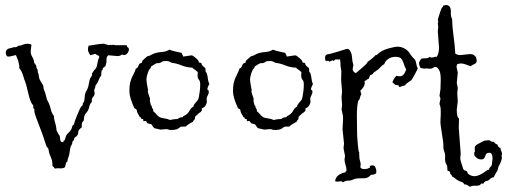

<svg xmlns="http://www.w3.org/2000/svg" viewBox="-20 -720 2007 760"><path d="M43 -502 17.6 -496.1Q10.7 -496.1 7.8 -497.1Q2.9 -503.9 2.9 -511.2Q2.9 -518.6 6.3 -522.5Q9.8 -526.4 14.6 -527.8Q19.5 -529.3 24.9 -530.3Q30.3 -531.2 33.2 -533.2H39.1Q46.9 -533.2 52.7 -539.1H56.6Q60.5 -539.1 69.8 -543Q79.1 -546.9 88.9 -546.9Q98.6 -546.9 104.5 -543Q101.6 -522.5 101.6 -514.2Q101.6 -505.9 105 -500Q108.4 -494.1 111.3 -487.8Q114.3 -481.4 114.3 -477.5Q114.3 -473.6 115.7 -471.2Q117.2 -468.8 120.6 -464.4Q124 -460 124 -456.1Q124 -452.1 126 -448.2Q127.9 -444.3 128.4 -445.8Q128.9 -447.3 128.9 -441.4Q128.9 -433.6 132.8 -425.8L134.8 -412.1Q136.7 -404.3 142.6 -395.5Q148.4 -386.7 150.4 -382.8Q152.3 -378.9 151.9 -376Q151.4 -373 152.8 -369.1Q154.3 -365.2 156.2 -359.4Q158.2 -353.5 160.2 -348.1Q162.1 -342.8 163.6 -334.5Q165 -326.2 168.5 -320.8Q171.9 -315.4 175.3 -306.6Q178.7 -297.9 181.6 -285.2Q184.6 -272.5 193.4 -260.7Q193.4 -250 196.8 -239.3Q200.2 -228.5 202.1 -217.8L204.1 -203.1Q212.9 -184.6 215.8 -183.6Q217.8 -177.7 218.3 -167.5Q218.8 -157.2 229.5 -157.2Q231.4 -157.2 231.4 -159.2Q231.4 -161.1 231.4 -163.1Q236.3 -163.1 237.8 -169.9Q239.3 -176.8 241.7 -182.6Q244.1 -188.5 250.5 -193.8Q256.8 -199.2 260.7 -205.6Q264.6 -211.9 265.6 -218.3Q266.6 -224.6 273.4 -227.5V-230.5Q273.4 -234.4 285.2 -263.7Q297.9 -294.9 301.8 -298.8Q308.6 -302.7 307.6 -306.6Q306.6 -310.5 310.5 -314.9Q314.5 -319.3 314.9 -331.5Q315.4 -343.8 317.9 -351.1Q320.3 -358.4 324.2 -364.3Q330.1 -375 332.5 -392.1Q335 -409.2 340.8 -416Q346.7 -422.9 343.8 -430.7Q347.7 -431.6 348.6 -435.5Q349.6 -439.5 356.4 -445.8Q363.3 -452.1 365.2 -467.3Q367.2 -482.4 373 -493.2Q373 -499 368.2 -500.5Q363.3 -502 360.8 -504.4Q358.4 -506.8 356.4 -506.8L339.8 -502H336.9Q328.1 -515.6 328.1 -524.4Q328.1 -533.2 331.1 -539.1Q344.7 -541 361.3 -543.9Q377.9 -546.9 391.6 -546.9L411.1 -541L418.9 -543Q420.9 -543 420.9 -542Q420.9 -541 422.9 -541Q424.8 -541 424.8 -542Q424.8 -543 426.8 -543L437.5 -541H481.4Q482.4 -534.2 486.3 -532.2Q490.2 -530.3 490.2 -523.4Q490.2 -516.6 484.4 -509.3Q478.5 -502 470.7 -502L464.8 -503.9Q461.9 -503.9 457.5 -501Q453.1 -498 445.3 -498L411.1 -501H408.2Q400.4 -493.2 401.4 -482.9Q402.3 -472.7 399.9 -467.3Q397.5 -461.9 398.4 -460.4Q399.4 -459 394 -455.6Q388.7 -452.1 387.2 -449.7Q385.7 -447.3 386.2 -446.8Q386.7 -446.3 386.7 -444.3V-443.4L382.8 -441.4Q380.9 -435.5 380.9 -431.6V-421.9Q374 -413.1 370.1 -401.9Q366.2 -390.6 358.4 -382.8Q358.4 -377 352.5 -362.3Q354.5 -356.4 354.5 -349.6Q354.5 -342.8 348.1 -335.9Q341.8 -329.1 343.8 -316.4Q335.9 -309.6 334 -299.8Q332 -290 328.6 -283.7Q325.2 -277.3 320.8 -272.5Q316.4 -267.6 314.5 -262.2Q312.5 -256.8 312.5 -251.5Q312.5 -246.1 310.5 -241.2L305.7 -236.3Q303.7 -231.4 303.7 -226.6V-215.8Q290 -206.1 290 -199.2Q290 -192.4 287.6 -187Q285.2 -181.6 278.8 -177.7Q272.5 -173.8 272.5 -166Q265.6 -159.2 266.1 -155.8Q266.6 -152.3 265.1 -149.9Q263.7 -147.5 259.8 -139.6Q256.8 -128.9 255.9 -119.6Q254.9 -110.4 252.4 -102.1Q250 -93.8 248.5 -90.3Q247.1 -86.9 247.1 -81.1L246.1 -80.1L243.2 -78.1Q240.2 -73.2 239.7 -67.4Q239.3 -61.5 235.4 -56.6Q226.6 -52.7 216.3 -53.7Q206.1 -54.7 197.3 -52.7Q193.4 -58.6 187.5 -63.5V-68.4Q187.5 -85 180.7 -99.1Q173.8 -113.3 171.9 -129.9Q169.9 -135.7 167 -136.7Q164.1 -137.7 157.2 -161.1Q150.4 -184.6 131.8 -231.4Q113.3 -278.3 116.2 -283.2V-287.1Q116.2 -289.1 112.3 -291Q111.3 -294.9 111.8 -297.9Q112.3 -300.8 110.4 -304.7Q100.6 -312.5 91.8 -351.1Q83 -389.6 80.1 -395.5Q77.1 -401.4 71.8 -419.9Q66.4 -438.5 55.7 -451.2Q56.6 -453.1 56.6 -457Q56.6 -460.9 51.8 -480.5Q45.9 -496.1 43 -502Z M771.5 -471.7Q778.3 -471.7 778.3 -465.8Q778.3 -463.9 782.7 -459Q787.1 -454.1 790.5 -452.6Q793.9 -451.2 793.9 -438.5V-435.5L797.9 -431.6Q801.8 -420.9 802.7 -409.7Q803.7 -398.4 808.6 -386.7Q806.6 -384.8 803.7 -377.4Q800.8 -370.1 800.8 -367.2Q800.8 -364.3 803.7 -363.3Q806.6 -362.3 806.6 -356Q806.6 -349.6 802.2 -342.3Q797.9 -335 797.9 -327.1L798.8 -318.4Q798.8 -310.5 793.5 -302.2Q788.1 -293.9 780.3 -292Q778.3 -290 778.8 -288.6Q779.3 -287.1 779.3 -284.2Q779.3 -281.2 776.4 -280.3V-279.3Q776.4 -277.3 771 -274.4Q765.6 -271.5 761.2 -266.6Q756.8 -261.7 752 -257.8V-253.9Q752 -248 748.5 -245.6Q745.1 -243.2 744.1 -238.3Q724.6 -228.5 714.8 -218.8H699.2Q695.3 -218.8 690.4 -214.8Q685.5 -210.9 681.2 -209Q676.8 -207 670.4 -206.5Q664.1 -206.1 659.2 -205.1L657.2 -207Q657.2 -205.1 654.3 -205.1L640.6 -209L615.2 -207L589.8 -212.9Q587.9 -216.8 585 -219.7Q582 -222.7 580.1 -227.5L563.5 -232.4Q561.5 -234.4 560.1 -237.8Q558.6 -241.2 555.2 -241.2Q551.8 -241.2 548.8 -240.2Q545.9 -243.2 546.9 -246.1Q547.9 -249 543 -249Q538.1 -249 538.1 -252.9Q538.1 -256.8 533.2 -255.9Q532.2 -259.8 530.3 -262.7Q521.5 -275.4 521.5 -284.2Q519.5 -288.1 516.6 -289.1Q513.7 -290 511.7 -292Q492.2 -335 492.2 -357.4Q492.2 -379.9 494.6 -390.1Q497.1 -400.4 500.5 -409.2Q503.9 -418 508.8 -426.8Q513.7 -435.5 517.6 -448.2Q525.4 -451.2 527.8 -459Q530.3 -466.8 533.7 -468.8Q537.1 -470.7 538.6 -470.7Q540 -470.7 541.5 -472.2Q543 -473.6 542.5 -475.1Q542 -476.6 543.5 -479Q544.9 -481.4 552.2 -487.8Q559.6 -494.1 562 -496.1Q564.5 -498 567.9 -498.5Q571.3 -499 575.2 -501Q579.1 -502.9 584.5 -505.9Q589.8 -508.8 600.1 -511.2Q610.4 -513.7 624 -514.6Q637.7 -515.6 650.4 -523.4Q662.1 -518.6 674.8 -516.1Q687.5 -513.7 699.2 -510.7Q700.2 -505.9 702.1 -503.4Q704.1 -501 705.1 -496.1L738.3 -501Q743.2 -501 755.9 -489.7Q768.6 -478.5 766.6 -473.6Q768.6 -471.7 771.5 -471.7ZM682.6 -249Q693.4 -256.8 703.1 -255.9Q705.1 -260.7 709.5 -262.2Q713.9 -263.7 720.2 -269Q726.6 -274.4 731.4 -283.7Q736.3 -293 745.1 -297.9Q747.1 -305.7 752 -311Q756.8 -316.4 761.2 -321.8Q765.6 -327.1 767.1 -335.4Q768.6 -343.8 770.5 -357.4Q772.5 -371.1 772.5 -384.8Q772.5 -398.4 768.1 -403.3Q763.7 -408.2 762.7 -414.1Q761.7 -419.9 762.2 -423.3Q762.7 -426.8 762.7 -431.6V-434.6Q756.8 -440.4 751.5 -443.8Q746.1 -447.3 741.2 -452.1Q718.8 -453.1 699.7 -460.9Q680.7 -468.8 659.2 -471.7Q648.4 -478.5 639.6 -478.5Q630.9 -478.5 627.9 -478Q625 -477.5 623 -476.6Q621.1 -475.6 619.1 -474.1Q617.2 -472.7 613.8 -471.2Q610.4 -469.7 606.9 -470.2Q603.5 -470.7 599.1 -469.2Q594.7 -467.8 589.4 -463.9Q584 -460 579.1 -458Q577.1 -451.2 572.8 -446.8Q568.4 -442.4 564 -428.2Q559.6 -414.1 559.6 -404.8Q559.6 -395.5 566.4 -361.3L564.5 -359.4Q566.4 -350.6 568.8 -344.2Q571.3 -337.9 572.8 -333Q574.2 -328.1 573.7 -325.7Q573.2 -323.2 573.2 -320.3L577.1 -304.7V-303.7L581.1 -299.8V-295.9Q581.1 -293.9 584 -290.5Q586.9 -287.1 586.9 -279.3Q592.8 -275.4 598.6 -268.1Q604.5 -260.7 610.8 -256.8Q617.2 -252.9 629.9 -251.5Q642.6 -250 653.3 -245.1Q668.9 -249 682.6 -249Z M1181.6 -471.7Q1188.5 -471.7 1188.5 -465.8Q1188.5 -463.9 1192.9 -459Q1197.3 -454.1 1200.7 -452.6Q1204.1 -451.2 1204.1 -438.5V-435.5L1208 -431.6Q1211.9 -420.9 1212.9 -409.7Q1213.9 -398.4 1218.8 -386.7Q1216.8 -384.8 1213.9 -377.4Q1210.9 -370.1 1210.9 -367.2Q1210.9 -364.3 1213.9 -363.3Q1216.8 -362.3 1216.8 -356Q1216.8 -349.6 1212.4 -342.3Q1208 -335 1208 -327.1L1209 -318.4Q1209 -310.5 1203.6 -302.2Q1198.2 -293.9 1190.4 -292Q1188.5 -290 1189 -288.6Q1189.5 -287.1 1189.5 -284.2Q1189.5 -281.2 1186.5 -280.3V-279.3Q1186.5 -277.3 1181.2 -274.4Q1175.8 -271.5 1171.4 -266.6Q1167 -261.7 1162.1 -257.8V-253.9Q1162.1 -248 1158.7 -245.6Q1155.3 -243.2 1154.3 -238.3Q1134.8 -228.5 1125 -218.8H1109.4Q1105.5 -218.8 1100.6 -214.8Q1095.7 -210.9 1091.3 -209Q1086.9 -207 1080.6 -206.5Q1074.2 -206.1 1069.3 -205.1L1067.4 -207Q1067.4 -205.1 1064.5 -205.1L1050.8 -209L1025.4 -207L1000 -212.9Q998 -216.8 995.1 -219.7Q992.2 -222.7 990.2 -227.5L973.6 -232.4Q971.7 -234.4 970.2 -237.8Q968.8 -241.2 965.3 -241.2Q961.9 -241.2 959 -240.2Q956.1 -243.2 957 -246.1Q958 -249 953.1 -249Q948.2 -249 948.2 -252.9Q948.2 -256.8 943.4 -255.9Q942.4 -259.8 940.4 -262.7Q931.6 -275.4 931.6 -284.2Q929.7 -288.1 926.8 -289.1Q923.8 -290 921.9 -292Q902.3 -335 902.3 -357.4Q902.3 -379.9 904.8 -390.1Q907.2 -400.4 910.6 -409.2Q914.1 -418 918.9 -426.8Q923.8 -435.5 927.7 -448.2Q935.5 -451.2 938 -459Q940.4 -466.8 943.8 -468.8Q947.3 -470.7 948.7 -470.7Q950.2 -470.7 951.7 -472.2Q953.1 -473.6 952.6 -475.1Q952.1 -476.6 953.6 -479Q955.1 -481.4 962.4 -487.8Q969.7 -494.1 972.2 -496.1Q974.6 -498 978 -498.5Q981.4 -499 985.4 -501Q989.3 -502.9 994.6 -505.9Q1000 -508.8 1010.3 -511.2Q1020.5 -513.7 1034.2 -514.6Q1047.9 -515.6 1060.5 -523.4Q1072.3 -518.6 1085 -516.1Q1097.7 -513.7 1109.4 -510.7Q1110.4 -505.9 1112.3 -503.4Q1114.3 -501 1115.2 -496.1L1148.4 -501Q1153.3 -501 1166 -489.7Q1178.7 -478.5 1176.8 -473.6Q1178.7 -471.7 1181.6 -471.7ZM1092.8 -249Q1103.5 -256.8 1113.3 -255.9Q1115.2 -260.7 1119.6 -262.2Q1124 -263.7 1130.4 -269Q1136.7 -274.4 1141.6 -283.7Q1146.5 -293 1155.3 -297.9Q1157.2 -305.7 1162.1 -311Q1167 -316.4 1171.4 -321.8Q1175.8 -327.1 1177.2 -335.4Q1178.7 -343.8 1180.7 -357.4Q1182.6 -371.1 1182.6 -384.8Q1182.6 -398.4 1178.2 -403.3Q1173.8 -408.2 1172.9 -414.1Q1171.9 -419.9 1172.4 -423.3Q1172.9 -426.8 1172.9 -431.6V-434.6Q1167 -440.4 1161.6 -443.8Q1156.2 -447.3 1151.4 -452.1Q1128.9 -453.1 1109.9 -460.9Q1090.8 -468.8 1069.3 -471.7Q1058.6 -478.5 1049.8 -478.5Q1041 -478.5 1038.1 -478Q1035.2 -477.5 1033.2 -476.6Q1031.2 -475.6 1029.3 -474.1Q1027.3 -472.7 1023.9 -471.2Q1020.5 -469.7 1017.1 -470.2Q1013.7 -470.7 1009.3 -469.2Q1004.9 -467.8 999.5 -463.9Q994.1 -460 989.3 -458Q987.3 -451.2 982.9 -446.8Q978.5 -442.4 974.1 -428.2Q969.7 -414.1 969.7 -404.8Q969.7 -395.5 976.6 -361.3L974.6 -359.4Q976.6 -350.6 979 -344.2Q981.4 -337.9 982.9 -333Q984.4 -328.1 983.9 -325.7Q983.4 -323.2 983.4 -320.3L987.3 -304.7V-303.7L991.2 -299.8V-295.9Q991.2 -293.9 994.1 -290.5Q997.1 -287.1 997.1 -279.3Q1002.9 -275.4 1008.8 -268.1Q1014.6 -260.7 1021 -256.8Q1027.3 -252.9 1040 -251.5Q1052.7 -250 1063.5 -245.1Q1079.1 -249 1092.8 -249Z M1378.9 -461.9 1376 -447.3Q1376 -436.5 1387.7 -430.7Q1390.6 -431.6 1397.5 -438Q1404.3 -444.3 1418.9 -456.5Q1433.6 -468.8 1435.5 -475.6Q1443.4 -480.5 1454.1 -489.7Q1464.8 -499 1466.8 -502H1470.7Q1489.3 -520.5 1516.1 -527.8Q1543 -535.2 1551.8 -535.2Q1580.1 -535.2 1598.6 -513.7Q1602.5 -507.8 1606.9 -501.5Q1611.3 -495.1 1619.1 -487.3Q1625 -483.4 1627.4 -469.2Q1629.9 -455.1 1633.8 -449.2Q1631.8 -445.3 1628.4 -438Q1625 -430.7 1620.6 -423.3Q1616.2 -416 1612.8 -409.7Q1609.4 -403.3 1606.9 -401.4Q1604.5 -399.4 1595.7 -394Q1586.9 -388.7 1584 -382.8Q1583 -381.8 1574.7 -379.9Q1566.4 -377.9 1564.5 -376H1562.5Q1559.6 -375 1559.1 -377.9Q1558.6 -380.9 1556.6 -382.8H1552.7Q1544.9 -382.8 1542 -386.7L1533.2 -394.5Q1539.1 -410.2 1548.8 -419.9Q1556.6 -418 1563.5 -418Q1579.1 -418 1587.9 -445.3Q1582 -455.1 1579.6 -463.9Q1577.1 -472.7 1571.3 -483.9Q1565.4 -495.1 1546.4 -495.1Q1527.3 -495.1 1515.6 -485.8Q1503.9 -476.6 1501 -465.8Q1492.2 -461.9 1485.4 -453.6Q1478.5 -445.3 1467.8 -438.5Q1457 -431.6 1457 -430.2Q1457 -428.7 1456.5 -427.7Q1456.1 -426.8 1453.6 -425.8Q1451.2 -424.8 1445.3 -421.9Q1443.4 -418.9 1442.4 -415.5Q1441.4 -412.1 1439.5 -408.2Q1434.6 -407.2 1431.2 -403.8Q1427.7 -400.4 1422.9 -399.4L1423.8 -390.6Q1423.8 -377.9 1406.2 -360.4L1410.2 -347.7V-346.7Q1406.2 -340.8 1404.8 -333Q1403.3 -325.2 1397.5 -320.3Q1392.6 -295.9 1392.6 -263.7L1393.6 -186.5Q1393.6 -181.6 1394.5 -171.4Q1395.5 -161.1 1397 -141.6Q1398.4 -122.1 1402.3 -115.2L1401.4 -111.3Q1402.3 -109.4 1402.3 -100.1Q1402.3 -90.8 1405.8 -80.6Q1409.2 -70.3 1406.2 -58.6Q1409.2 -50.8 1421.9 -50.8Q1434.6 -50.8 1439.5 -54.7H1440.4Q1444.3 -54.7 1443.8 -57.6Q1443.4 -60.5 1445.3 -63.5Q1449.2 -65.4 1455.6 -65.4Q1461.9 -65.4 1465.8 -57.6Q1469.7 -49.8 1469.7 -43.5Q1469.7 -37.1 1468.8 -34.2Q1460 -27.3 1449.2 -28.3Q1446.3 -26.4 1442.9 -22.9Q1439.5 -19.5 1433.6 -16.6Q1427.7 -13.7 1410.2 -14.2Q1392.6 -14.6 1385.3 -12.2Q1377.9 -9.8 1376.5 -8.8Q1375 -7.8 1369.6 -6.3Q1364.3 -4.9 1355.5 -4.9Q1346.7 -4.9 1339.8 1H1337.9Q1335 1 1334 -0.5Q1333 -2 1331.1 -2.9Q1321.3 -1 1315.4 -1Q1309.6 -1 1306.6 -2.9Q1308.6 -29.3 1347.7 -38.1Q1347.7 -43 1351.6 -43.9V-45.9Q1351.6 -56.6 1347.7 -67.4Q1343.8 -78.1 1343.8 -89.8L1345.7 -102.5L1339.8 -133.8L1341.8 -151.4L1335.9 -208L1337.9 -248Q1337.9 -253.9 1337.9 -259.8L1332 -287.1L1334 -303.7L1332 -335L1334 -358.4L1331.1 -392.6Q1330.1 -404.3 1330.6 -416Q1331.1 -427.7 1331.1 -439.5L1328.1 -458Q1328.1 -469.7 1326.2 -485.4Q1320.3 -483.4 1313 -484.9Q1305.7 -486.3 1301.8 -478.5Q1297.9 -481.4 1296.9 -481.4L1282.2 -475.6Q1281.2 -480.5 1276.9 -479.5Q1272.5 -478.5 1269.5 -478.5H1268.6Q1266.6 -487.3 1266.6 -490.2Q1266.6 -505.9 1282.2 -505.9L1293.9 -508.8Q1325.2 -517.6 1339.4 -522.5Q1353.5 -527.3 1357.4 -526.4Q1361.3 -525.4 1365.2 -519.5Q1369.1 -513.7 1371.1 -506.8Q1373 -500 1373.5 -492.7Q1374 -485.4 1375 -478.5Z M1897.5 -163.1 1914.1 -165Q1918.9 -165 1923.3 -161.1Q1927.7 -157.2 1934.6 -159.2Q1937.5 -152.3 1949.2 -147.5Q1950.2 -138.7 1960.9 -133.8Q1961.9 -126 1964.8 -120.6Q1967.8 -115.2 1966.8 -107.4V-105.5L1963.9 -103.5Q1963.9 -101.6 1965.3 -101.6Q1966.8 -101.6 1966.8 -96.2Q1966.8 -90.8 1962.4 -79.1Q1958 -67.4 1953.1 -60.5Q1951.2 -46.9 1945.3 -38.6Q1939.5 -30.3 1934.6 -18.6Q1925.8 -17.6 1918.9 -10.7Q1912.1 -3.9 1909.2 -4.4Q1906.2 -4.9 1900.9 -2Q1895.5 1 1892.6 7.8L1887.7 5.9Q1884.8 5.9 1882.8 9.3Q1880.9 12.7 1875 14.2Q1869.1 15.6 1859.4 15.1Q1849.6 14.6 1839.8 19.5Q1827.1 8.8 1817.4 9.8Q1815.4 2.9 1807.6 0.5Q1799.8 -2 1793.5 -5.4Q1787.1 -8.8 1781.7 -13.7Q1776.4 -18.6 1769.5 -21.5Q1768.6 -27.3 1764.6 -29.8Q1760.7 -32.2 1761.7 -40L1751 -44.9V-48.8Q1751 -63.5 1747.6 -68.4Q1744.1 -73.2 1742.7 -80.1Q1741.2 -86.9 1741.7 -92.3Q1742.2 -97.7 1742.2 -104Q1742.2 -110.4 1738.3 -121.1Q1734.4 -131.8 1734.9 -140.1Q1735.4 -148.4 1733.9 -160.2Q1732.4 -171.9 1729.5 -189.5Q1726.6 -207 1724.6 -221.2Q1722.7 -235.4 1723.6 -245.6Q1724.6 -255.9 1724.6 -265.6V-282.2Q1724.6 -294.9 1722.2 -300.8Q1719.7 -306.6 1719.7 -309.6L1723.6 -330.1L1719.7 -340.8L1723.6 -368.2L1724.6 -404.3Q1724.6 -433.6 1717.3 -444.3Q1710 -455.1 1704.6 -455.1Q1699.2 -455.1 1693.4 -451.2Q1687.5 -447.3 1679.2 -448.2Q1670.9 -449.2 1666 -449.2L1659.2 -448.2L1644.5 -451.2Q1638.7 -462.9 1638.7 -468.8Q1638.7 -474.6 1641.6 -478.5Q1644.5 -482.4 1646.5 -487.3Q1653.3 -489.3 1664.6 -489.3Q1675.8 -489.3 1680.7 -495.1Q1683.6 -492.2 1688.5 -492.2Q1693.4 -492.2 1698.2 -494.1Q1703.1 -496.1 1709 -495.1Q1717.8 -508.8 1717.8 -531.2L1712.9 -596.7L1714.8 -612.3L1712.9 -627Q1714.8 -632.8 1714.8 -634.8L1712.9 -640.6Q1712.9 -643.6 1717.3 -656.7Q1721.7 -669.9 1723.6 -676.3Q1725.6 -682.6 1727.1 -685.5Q1728.5 -688.5 1731.4 -691.4Q1734.4 -694.3 1734.4 -698.2H1738.3L1744.1 -700.2Q1764.6 -700.2 1764.6 -675.8V-663.1Q1764.6 -654.3 1769.5 -644.5Q1770.5 -610.4 1775.4 -576.7Q1780.3 -543 1782.2 -507.8Q1791 -502 1802.7 -502L1838.9 -505.9Q1853.5 -505.9 1857.4 -500.5Q1861.3 -495.1 1865.2 -495.1L1864.3 -492.2L1867.2 -481.4Q1867.2 -470.7 1858.4 -466.8Q1849.6 -462.9 1842.8 -458Q1815.4 -468.8 1805.7 -468.8Q1795.9 -468.8 1790 -465.8Q1787.1 -460 1787.1 -455.1L1792 -432.6L1788.1 -391.6L1792 -372.1L1790 -352.5L1792 -318.4L1788.1 -286.1Q1788.1 -255.9 1795.9 -252Q1796.9 -251 1796.9 -247.1L1795.9 -213.9L1803.7 -111.3L1801.8 -94.7Q1801.8 -87.9 1805.7 -76.2Q1809.6 -64.5 1811.5 -57.6Q1813.5 -50.8 1815.4 -48.3Q1817.4 -45.9 1821.3 -44.9Q1825.2 -43.9 1827.6 -42Q1830.1 -40 1830.1 -38.1Q1830.1 -36.1 1832 -33.2Q1834 -30.3 1841.8 -26.4Q1849.6 -22.5 1857.9 -22.5Q1866.2 -22.5 1875.5 -26.4Q1884.8 -30.3 1891.6 -34.7Q1898.4 -39.1 1904.3 -43.5Q1910.2 -47.9 1917 -48.8L1916 -50.8Q1916 -54.7 1920.4 -58.1Q1924.8 -61.5 1926.8 -67.4L1929.7 -92.8Q1929.7 -115.2 1917.5 -115.2Q1905.3 -115.2 1902.8 -107.4Q1900.4 -99.6 1895.5 -91.8Q1890.6 -88.9 1884.8 -88.9Q1868.2 -88.9 1857.4 -105.5V-114.3Q1857.4 -120.1 1861.3 -120.1Q1859.4 -122.1 1859.4 -125V-137.7Q1861.3 -144.5 1872.6 -150.4Q1883.8 -156.2 1889.2 -159.2Q1894.5 -162.1 1897.5 -163.1Z"/></svg>

Font: Mountains of Christmas
Style: Regular
Weight: 400
Designer: Crystal Kluge
Foundry: Font Diner, Inc DBA Tart Workshop
Version: Version 1.003